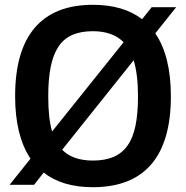

<svg xmlns="http://www.w3.org/2000/svg" viewBox="-20 -770 775 800"><path d="M107 -109Q43 -205 43 -369Q43 -559 125 -654.5Q207 -750 367 -750Q494 -750 572 -690L612 -740H714L627 -631Q692 -536 692 -369Q692 -180 610 -85Q528 10 367 10Q239 10 162 -51L122 0H20ZM367 -101Q417 -101 452.5 -116Q488 -131 511 -163Q534 -195 544.5 -246Q555 -297 555 -369Q555 -459 537 -519L239 -146Q283 -101 367 -101ZM181 -369Q181 -277 197 -222L495 -594Q450 -640 367 -640Q318 -640 282.5 -625Q247 -610 224.5 -577Q202 -544 191.5 -492.5Q181 -441 181 -369Z"/></svg>

Font: Encode Sans Narrow
Style: SemiBold
Weight: 600
Designer: Pablo Impallari, Andres Torresi
Foundry: Pablo Impallari, Andres Torresi
Version: Version 1.000; ttfautohint (v1.00) -l 8 -r 50 -G 200 -x 14 -